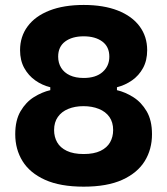

<svg xmlns="http://www.w3.org/2000/svg" viewBox="-20 -722 658 756"><path d="M309.5 13Q217 13 157.2 -14Q97.5 -41 68.8 -87.5Q40 -134 40 -193.5Q40 -248.5 61 -284.2Q82 -320 113.8 -339.8Q145.5 -359.5 178 -367V-378.5Q145.5 -386.5 118.8 -405.5Q92 -424.5 75.5 -454.2Q59 -484 59 -524.5Q59 -578 88.8 -618.2Q118.5 -658.5 174.8 -680.5Q231 -702.5 309.5 -702.5Q388 -702.5 444 -680.5Q500 -658.5 529.8 -618.2Q559.5 -578 559.5 -524.5Q559.5 -484 543.2 -454.2Q527 -424.5 499.8 -405.5Q472.5 -386.5 440.5 -378.5V-367Q473 -359.5 504.8 -339.5Q536.5 -319.5 557.5 -283.8Q578.5 -248 578.5 -193.5Q578.5 -134 549.8 -87.5Q521 -41 461.5 -14Q402 13 309.5 13ZM309.5 -115.5Q350 -115.5 375.8 -128Q401.5 -140.5 413.5 -161.8Q425.5 -183 425.5 -210Q425.5 -240.5 410.8 -261.5Q396 -282.5 369.2 -293.2Q342.5 -304 308.5 -304Q275 -304 248.8 -293.2Q222.5 -282.5 207.8 -261.5Q193 -240.5 193 -210Q193 -183 205 -161.8Q217 -140.5 243 -128Q269 -115.5 309.5 -115.5ZM309.5 -415Q357.5 -415 384 -438.5Q410.5 -462 410.5 -499Q410.5 -538 382.8 -558.5Q355 -579 309.5 -579Q264 -579 236.5 -558.5Q209 -538 209 -499Q209 -474 220.8 -455Q232.5 -436 255 -425.5Q277.5 -415 309.5 -415Z"/></svg>

Font: Commissioner Thin
Style: Bold
Weight: 700
Version: Version 1.001;gftools[0.9.23]